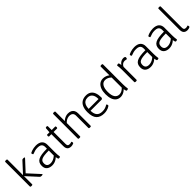

<svg xmlns="http://www.w3.org/2000/svg" viewBox="407 -2366 3987 3987"><g transform="rotate(-45 2400.0 -373.0)"><path d="M129 2Q113 2 106.5 -2.5Q100 -7 100 -16V-734Q100 -743 106.5 -747.5Q113 -752 129 -752H137Q153 -752 159.5 -747.5Q166 -743 166 -734V-286H170L379 -513Q383 -517 387.5 -520Q392 -523 398 -524Q404 -525 413 -525H425Q437 -525 444 -522.5Q451 -520 451 -514Q451 -510 447 -504Q443 -498 438 -493L217 -254V-286L453 -28Q458 -22 461.5 -17Q465 -12 465 -9Q465 -3 458 -0.5Q451 2 434 2H424Q409 2 400.5 -2Q392 -6 384 -15L170 -249H166V-16Q166 -7 159.5 -2.5Q153 2 137 2Z M742 6Q667 6 622 -31Q577 -68 577 -142Q577 -191 594.5 -225Q612 -259 650.5 -280Q689 -301 752 -310.5Q815 -320 906 -320V-373Q906 -400 895.5 -423Q885 -446 858.5 -459.5Q832 -473 784 -473Q740 -473 707 -464.5Q674 -456 654.5 -447Q635 -438 628 -438Q625 -438 621.5 -441.5Q618 -445 615 -451.5Q612 -458 610 -464.5Q608 -471 608 -476Q608 -483 624.5 -492Q641 -501 667.5 -509.5Q694 -518 725 -523.5Q756 -529 787 -529Q832 -529 867 -518.5Q902 -508 924.5 -487.5Q947 -467 959 -438Q971 -409 971 -372V-150Q971 -108 973.5 -80.5Q976 -53 978.5 -38Q981 -23 981 -17Q981 -13 977.5 -9.5Q974 -6 968 -4Q962 -2 955 -1Q948 0 941 0Q933 0 928 -5Q923 -10 919.5 -25Q916 -40 911 -66Q894 -48 868 -31.5Q842 -15 810 -4.5Q778 6 742 6ZM747 -50Q779 -50 807.5 -59.5Q836 -69 861.5 -84.5Q887 -100 906 -119V-265Q827 -265 776 -258.5Q725 -252 696 -237.5Q667 -223 656 -200.5Q645 -178 645 -145Q645 -99 670.5 -74.5Q696 -50 747 -50Z M1297 6Q1260 6 1234.5 -7.5Q1209 -21 1196.5 -48Q1184 -75 1184 -115V-467H1121Q1104 -467 1104 -490V-500Q1104 -523 1121 -523H1184L1192 -632Q1194 -642 1199.5 -646Q1205 -650 1217 -650H1222Q1237 -650 1243 -645.5Q1249 -641 1249 -632V-523H1348Q1365 -523 1365 -500V-490Q1365 -467 1348 -467H1249V-118Q1249 -80 1262 -65.5Q1275 -51 1305 -51Q1332 -51 1344.5 -56.5Q1357 -62 1364 -62Q1368 -62 1370.5 -57Q1373 -52 1374.5 -45.5Q1376 -39 1376.5 -33Q1377 -27 1377 -24Q1377 -15 1363.5 -8.5Q1350 -2 1331.5 2Q1313 6 1297 6Z M1537 2Q1521 2 1514.5 -2.5Q1508 -7 1508 -16V-734Q1508 -743 1514.5 -747.5Q1521 -752 1537 -752H1545Q1561 -752 1567.5 -747.5Q1574 -743 1574 -734V-461Q1592 -480 1617 -495.5Q1642 -511 1671.5 -520Q1701 -529 1731 -529Q1780 -529 1814 -511Q1848 -493 1866 -460Q1884 -427 1884 -379V-16Q1884 -7 1877.5 -2.5Q1871 2 1855 2H1848Q1832 2 1825.5 -2.5Q1819 -7 1819 -16V-375Q1819 -423 1792.5 -448Q1766 -473 1715 -473Q1689 -473 1663 -464.5Q1637 -456 1614 -440.5Q1591 -425 1574 -403V-16Q1574 -7 1567.5 -2.5Q1561 2 1545 2Z M2267 6Q2155 6 2095.5 -57Q2036 -120 2036 -259Q2036 -347 2061.5 -407Q2087 -467 2137 -498Q2187 -529 2260 -529Q2325 -529 2369 -499.5Q2413 -470 2435.5 -412.5Q2458 -355 2458 -270Q2458 -263 2454 -255Q2450 -247 2443 -241.5Q2436 -236 2428 -236H2103Q2104 -144 2144 -97Q2184 -50 2268 -50Q2318 -50 2350.5 -61Q2383 -72 2401 -83.5Q2419 -95 2424 -95Q2430 -95 2434 -88.5Q2438 -82 2441 -73.5Q2444 -65 2444 -60Q2444 -51 2430 -40Q2416 -29 2392 -18.5Q2368 -8 2336 -1Q2304 6 2267 6ZM2103 -291H2393Q2393 -382 2356.5 -428Q2320 -474 2253 -474Q2205 -474 2171.5 -452.5Q2138 -431 2121 -390.5Q2104 -350 2103 -291Z M2751 6Q2692 6 2650 -24.5Q2608 -55 2586.5 -114.5Q2565 -174 2565 -260Q2565 -342 2588 -402.5Q2611 -463 2654 -496Q2697 -529 2758 -529Q2797 -529 2835 -515.5Q2873 -502 2901 -478V-734Q2901 -743 2908.5 -747.5Q2916 -752 2932 -752H2937Q2952 -752 2959.5 -747.5Q2967 -743 2967 -734V-150Q2967 -108 2969.5 -80.5Q2972 -53 2974.5 -38Q2977 -23 2977 -17Q2977 -13 2973 -9.5Q2969 -6 2963 -4Q2957 -2 2950 -1Q2943 0 2937 0Q2928 0 2923.5 -5Q2919 -10 2915.5 -25Q2912 -40 2906 -66Q2884 -43 2857.5 -26.5Q2831 -10 2803.5 -2Q2776 6 2751 6ZM2768 -50Q2805 -50 2839.5 -68.5Q2874 -87 2901 -117V-414Q2872 -444 2837.5 -459Q2803 -474 2768 -474Q2703 -474 2667.5 -418.5Q2632 -363 2632 -260Q2632 -154 2668 -102Q2704 -50 2768 -50Z M3197 2Q3182 2 3174.5 -2.5Q3167 -7 3167 -16V-373Q3167 -420 3164.5 -446.5Q3162 -473 3159.5 -486.5Q3157 -500 3157 -506Q3157 -510 3161.5 -513Q3166 -516 3172.5 -518Q3179 -520 3186.5 -521Q3194 -522 3199 -522Q3207 -522 3211.5 -517Q3216 -512 3220 -497Q3224 -482 3228 -455Q3244 -479 3264 -495.5Q3284 -512 3308 -520.5Q3332 -529 3358 -529Q3379 -529 3393.5 -521.5Q3408 -514 3408 -502Q3408 -494 3406.5 -486.5Q3405 -479 3402.5 -473Q3400 -467 3397 -463.5Q3394 -460 3390 -460Q3385 -460 3371 -464.5Q3357 -469 3335 -469Q3299 -469 3271.5 -447.5Q3244 -426 3233 -396V-16Q3233 -7 3225.5 -2.5Q3218 2 3202 2Z M3634 6Q3559 6 3514 -31Q3469 -68 3469 -142Q3469 -191 3486.5 -225Q3504 -259 3542.5 -280Q3581 -301 3644 -310.5Q3707 -320 3798 -320V-373Q3798 -400 3787.5 -423Q3777 -446 3750.5 -459.5Q3724 -473 3676 -473Q3632 -473 3599 -464.5Q3566 -456 3546.5 -447Q3527 -438 3520 -438Q3517 -438 3513.5 -441.5Q3510 -445 3507 -451.5Q3504 -458 3502 -464.5Q3500 -471 3500 -476Q3500 -483 3516.5 -492Q3533 -501 3559.5 -509.5Q3586 -518 3617 -523.5Q3648 -529 3679 -529Q3724 -529 3759 -518.5Q3794 -508 3816.5 -487.5Q3839 -467 3851 -438Q3863 -409 3863 -372V-150Q3863 -108 3865.5 -80.5Q3868 -53 3870.5 -38Q3873 -23 3873 -17Q3873 -13 3869.5 -9.5Q3866 -6 3860 -4Q3854 -2 3847 -1Q3840 0 3833 0Q3825 0 3820 -5Q3815 -10 3811.5 -25Q3808 -40 3803 -66Q3786 -48 3760 -31.5Q3734 -15 3702 -4.5Q3670 6 3634 6ZM3639 -50Q3671 -50 3699.5 -59.5Q3728 -69 3753.5 -84.5Q3779 -100 3798 -119V-265Q3719 -265 3668 -258.5Q3617 -252 3588 -237.5Q3559 -223 3548 -200.5Q3537 -178 3537 -145Q3537 -99 3562.5 -74.5Q3588 -50 3639 -50Z M4179 6Q4104 6 4059 -31Q4014 -68 4014 -142Q4014 -191 4031.5 -225Q4049 -259 4087.5 -280Q4126 -301 4189 -310.5Q4252 -320 4343 -320V-373Q4343 -400 4332.5 -423Q4322 -446 4295.5 -459.5Q4269 -473 4221 -473Q4177 -473 4144 -464.5Q4111 -456 4091.5 -447Q4072 -438 4065 -438Q4062 -438 4058.5 -441.5Q4055 -445 4052 -451.5Q4049 -458 4047 -464.5Q4045 -471 4045 -476Q4045 -483 4061.5 -492Q4078 -501 4104.5 -509.5Q4131 -518 4162 -523.5Q4193 -529 4224 -529Q4269 -529 4304 -518.5Q4339 -508 4361.5 -487.5Q4384 -467 4396 -438Q4408 -409 4408 -372V-150Q4408 -108 4410.5 -80.5Q4413 -53 4415.5 -38Q4418 -23 4418 -17Q4418 -13 4414.5 -9.5Q4411 -6 4405 -4Q4399 -2 4392 -1Q4385 0 4378 0Q4370 0 4365 -5Q4360 -10 4356.5 -25Q4353 -40 4348 -66Q4331 -48 4305 -31.5Q4279 -15 4247 -4.5Q4215 6 4179 6ZM4184 -50Q4216 -50 4244.5 -59.5Q4273 -69 4298.5 -84.5Q4324 -100 4343 -119V-265Q4264 -265 4213 -258.5Q4162 -252 4133 -237.5Q4104 -223 4093 -200.5Q4082 -178 4082 -145Q4082 -99 4107.5 -74.5Q4133 -50 4184 -50Z M4713 6Q4675 6 4650 -7.5Q4625 -21 4612 -48Q4599 -75 4599 -115V-734Q4599 -743 4605.5 -747.5Q4612 -752 4628 -752H4635Q4651 -752 4657.5 -747.5Q4664 -743 4664 -734V-118Q4664 -79 4677 -65Q4690 -51 4721 -51Q4746 -51 4758 -56.5Q4770 -62 4777 -62Q4781 -62 4783.5 -57Q4786 -52 4787.5 -45.5Q4789 -39 4789.5 -33Q4790 -27 4790 -24Q4790 -15 4777 -8.5Q4764 -2 4746 2Q4728 6 4713 6Z"/></g></svg>

Font: Asap Light
Style: Regular
Weight: 300
Designer: Pablo Cosgaya
Foundry: Omnibus-Type
Version: Version 3.001